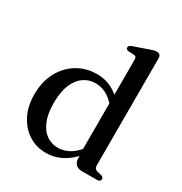

<svg xmlns="http://www.w3.org/2000/svg" viewBox="-174 -866 950 1004"><g transform="rotate(30 301.0 -363.5)"><path d="M406.5 -81.5 404 -85V-641.5Q404 -653 400.2 -658Q396.5 -663 388 -663.5L354 -665Q345.5 -666.5 342 -670Q338.5 -673.5 338.5 -679Q338.5 -685.5 342.5 -689.8Q346.5 -694 357.5 -697.5L441.5 -727Q456.5 -732.5 466.2 -735Q476 -737.5 484 -737.5Q496.5 -737.5 502.8 -730.8Q509 -724 509 -712V-68Q509 -54.5 514 -47.8Q519 -41 528.5 -38.5L551.5 -33.5Q560.5 -31 564.8 -26.8Q569 -22.5 569 -16Q569 -9 563.5 -4.5Q558 0 546.5 0H455.5Q433.5 0 420 -12.8Q406.5 -25.5 406.5 -49.5ZM40.5 -223Q40.5 -302 71.8 -359.5Q103 -417 155.5 -448.2Q208 -479.5 272.5 -479.5Q332 -479.5 378.2 -450.2Q424.5 -421 453 -367.5L428.5 -343Q403.5 -387.5 367.5 -411Q331.5 -434.5 290 -434.5Q251 -434.5 219.2 -412.5Q187.5 -390.5 169.2 -346.5Q151 -302.5 151 -235Q151 -171.5 168.5 -128.8Q186 -86 216.5 -64.5Q247 -43 286 -43Q326 -43 362 -66.2Q398 -89.5 428 -136L444 -110.5Q405.5 -52.5 355 -20.5Q304.5 11.5 245 11.5Q186 11.5 139.8 -18.5Q93.5 -48.5 67 -101.5Q40.5 -154.5 40.5 -223Z"/></g></svg>

Font: Fraunces 17pt
Style: Regular
Weight: 400
Version: Version 1.000;[b76b70a41]